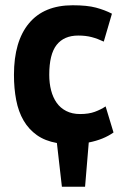

<svg xmlns="http://www.w3.org/2000/svg" viewBox="-20 -534 473 729"><path d="M411 -31Q373 -4 317 7L303 175H215L196 9Q151 1 120 -21Q89 -43 69.5 -76.5Q50 -110 41.5 -154Q33 -198 33 -250Q33 -377 90 -445.5Q147 -514 256 -514Q311 -514 344.5 -505Q378 -496 405 -482L374 -376Q351 -387 328.5 -393Q306 -399 277 -399Q223 -399 195 -363.5Q167 -328 167 -250Q167 -218 174 -191Q181 -164 195 -144Q209 -124 231.5 -112.5Q254 -101 284 -101Q317 -101 340 -109.5Q363 -118 381 -130Z"/></svg>

Font: PT Sans
Style: Bold
Weight: 700
Version: Version 2.003W OFL; ttfautohint (v1.6)